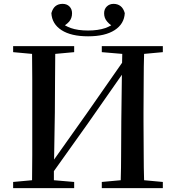

<svg xmlns="http://www.w3.org/2000/svg" viewBox="-20 -974 911 994"><path d="M48 0V-32L146 -41Q147 -105 147 -170Q147 -256 147 -342V-393Q147 -479 147 -565Q147 -630 146 -695L48 -704V-735H364V-704L266 -695Q265 -631 265 -565Q264 -479 264 -393L260 -148L430 -388L612 -649L613 -695L507 -704V-735H823V-704L726 -695Q724 -631 724 -565Q723 -479 723 -393V-342Q723 -257 724 -171Q724 -106 726 -41L823 -32V0H507V-32L605 -41Q607 -105 607 -171Q608 -257 608 -348L611 -587L435 -335L259 -88V-41L364 -32V0ZM436 -786Q348 -786 298.5 -818Q249 -850 246 -906Q253 -931 267.5 -942.5Q282 -954 304 -954Q326 -954 339.5 -940.5Q353 -927 353 -905Q353 -880 338 -862Q328 -851 316 -843Q330 -835 346 -829Q383 -816 436 -816Q488 -816 526 -829Q542 -835 556 -843Q544 -851 535 -862Q519 -880 519 -905Q519 -927 533 -940.5Q547 -954 568 -954Q589 -954 604 -942.5Q619 -931 626 -906Q623 -850 573.5 -818Q524 -786 436 -786Z"/></svg>

Font: Early Summer Mincho SemiBold
Style: Regular
Weight: 600
Designer: GuiWonder
Version: Version 1.002